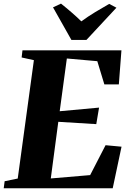

<svg xmlns="http://www.w3.org/2000/svg" viewBox="-35 -1014 696 1034"><path d="M-15 0 -10 -38 60.5 -52.5 147.5 -690 81.5 -704.5 86 -743H619L605 -559.5H527L489 -684.5L325 -699L286.5 -415L498.5 -434.5L483.5 -345.5L279 -358L238.5 -53L450.5 -71L533.5 -232L619.5 -224L572 0ZM349.5 -799 250.5 -974.5 293.5 -994.5Q322.5 -971.5 350.5 -947.2Q378.5 -923 403 -899Q438.5 -925 477.2 -948.5Q516 -972 553 -993L592 -972.5L430.5 -799Z"/></svg>

Font: Merriweather 72pt Black
Style: Italic
Weight: 900
Italic angle: -7.8°
Version: Version 2.101